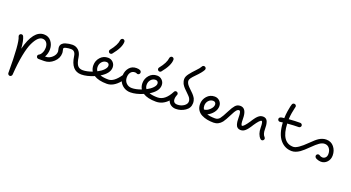

<svg xmlns="http://www.w3.org/2000/svg" viewBox="-60 -1428 4641 2537"><g transform="rotate(20 2260.0 -160.0)"><path d="M40 -200Q40 -212 48.5 -221Q57 -230 70 -230Q88 -230 97 -213Q121 -165 130 -49Q201 -330 350 -330Q415 -330 452.5 -282Q490 -234 490 -170Q490 -110 461 -60H470Q482 -60 491 -51Q500 -42 500 -30Q500 -18 491 -9Q482 0 470 0H390Q378 0 369 -8.5Q360 -17 360 -30Q360 -48 376 -56Q399 -68 414.5 -101Q430 -134 430 -170Q430 -215 408.5 -242.5Q387 -270 350 -270Q319 -270 289 -242Q259 -214 228.5 -151.5Q198 -89 174.5 30Q151 149 140 312Q139 322 130.5 331Q122 340 110 340Q98 340 89 331Q80 322 80 310Q80 -113 43 -187Q40 -193 40 -200Z M650 -240Q650 -231 655 -212.5Q660 -194 660 -180Q660 -107 601.5 -53.5Q543 0 470 0Q458 0 449 -9Q440 -18 440 -30Q440 -42 449 -51Q458 -60 470 -60Q519 -60 559.5 -97.5Q600 -135 600 -180Q600 -189 595 -207.5Q590 -226 590 -240Q590 -270 609 -288.5Q628 -307 651 -314Q704 -330 750 -330Q800 -330 835.5 -297Q871 -264 880 -204Q891 -125 915.5 -92.5Q940 -60 990 -60Q1002 -60 1011 -51Q1020 -42 1020 -30Q1020 -18 1011 -9Q1002 0 990 0Q847 0 820 -196Q810 -270 750 -270Q717 -270 683.5 -262.5Q650 -255 650 -240Z M1290 -230Q1290 -248 1279 -259Q1268 -270 1250 -270Q1212 -270 1186 -241Q1160 -212 1160 -170Q1160 -136 1178 -113Q1230 -140 1260 -171.5Q1290 -203 1290 -230ZM1350 0Q1233 0 1168 -42Q1068 0 990 0Q978 0 969 -9Q960 -18 960 -30Q960 -42 969 -51Q978 -60 990 -60Q1046 -60 1122 -88Q1100 -124 1100 -170Q1100 -235 1142.5 -282.5Q1185 -330 1250 -330Q1292 -330 1321 -301Q1350 -272 1350 -230Q1350 -145 1235 -76Q1282 -60 1350 -60Q1362 -60 1371 -51Q1380 -42 1380 -30Q1380 -18 1371 -9Q1362 0 1350 0ZM1350 -630Q1363 -630 1371.5 -621Q1380 -612 1380 -600Q1380 -520 1283 -401Q1274 -390 1260 -390Q1247 -390 1238.5 -399Q1230 -408 1230 -420Q1230 -430 1237 -439Q1313 -533 1320 -603Q1322 -614 1330.5 -622Q1339 -630 1350 -630Z M1690 -260Q1682 -260 1673.5 -265Q1665 -270 1650 -270Q1613 -270 1591.5 -242.5Q1570 -215 1570 -170Q1570 -122 1601 -91Q1632 -60 1680 -60Q1693 -60 1701.5 -51.5Q1710 -43 1710 -30Q1710 -17 1701.5 -8.5Q1693 0 1680 0Q1628 0 1586.5 -27Q1545 -54 1525 -99Q1442 0 1350 0Q1338 0 1329 -9Q1320 -18 1320 -30Q1320 -42 1329 -51Q1338 -60 1350 -60Q1428 -60 1510 -180Q1513 -242 1550 -286Q1587 -330 1650 -330Q1720 -330 1720 -290Q1720 -278 1711 -269Q1702 -260 1690 -260Z M1980 -230Q1980 -248 1969 -259Q1958 -270 1940 -270Q1902 -270 1876 -241Q1850 -212 1850 -170Q1850 -136 1868 -113Q1920 -140 1950 -171.5Q1980 -203 1980 -230ZM2040 0Q1923 0 1858 -42Q1758 0 1680 0Q1668 0 1659 -9Q1650 -18 1650 -30Q1650 -42 1659 -51Q1668 -60 1680 -60Q1736 -60 1812 -88Q1790 -124 1790 -170Q1790 -235 1832.5 -282.5Q1875 -330 1940 -330Q1982 -330 2011 -301Q2040 -272 2040 -230Q2040 -145 1925 -76Q1972 -60 2040 -60Q2052 -60 2061 -51Q2070 -42 2070 -30Q2070 -18 2061 -9Q2052 0 2040 0ZM2040 -630Q2053 -630 2061.5 -621Q2070 -612 2070 -600Q2070 -520 1973 -401Q1964 -390 1950 -390Q1937 -390 1928.5 -399Q1920 -408 1920 -420Q1920 -430 1927 -439Q2003 -533 2010 -603Q2012 -614 2020.5 -622Q2029 -630 2040 -630Z M2480 -660Q2493 -660 2501.5 -651Q2510 -642 2510 -630Q2510 -623 2507 -617Q2486 -574 2411 -499Q2350 -438 2350 -410Q2350 -401 2351.5 -392.5Q2353 -384 2358 -375Q2363 -366 2365.5 -361Q2368 -356 2377.5 -345.5Q2387 -335 2390 -331.5Q2393 -328 2405.5 -316Q2418 -304 2421 -301Q2425 -297 2439.5 -283Q2454 -269 2460 -262.5Q2466 -256 2478 -241Q2490 -226 2495.5 -214.5Q2501 -203 2505.5 -185.5Q2510 -168 2510 -150Q2510 -80 2450 -40Q2390 0 2320 0Q2280 0 2249.5 -20.5Q2219 -41 2207 -77Q2134 0 2040 0Q2028 0 2019 -9Q2010 -18 2010 -30Q2010 -42 2019 -51Q2028 -60 2040 -60Q2147 -60 2220 -203Q2228 -220 2247 -220Q2260 -220 2268.5 -210.5Q2277 -201 2277 -189Q2277 -183 2271 -171Q2260 -144 2260 -120Q2260 -60 2320 -60Q2371 -60 2410.5 -87Q2450 -114 2450 -150Q2450 -159 2448.5 -167Q2447 -175 2442.5 -184Q2438 -193 2435.5 -198Q2433 -203 2424 -213Q2415 -223 2411.5 -226.5Q2408 -230 2395 -243Q2382 -256 2379 -259Q2376 -262 2362 -275.5Q2348 -289 2341.5 -296Q2335 -303 2323 -318Q2311 -333 2305.5 -345Q2300 -357 2295 -374.5Q2290 -392 2290 -410Q2290 -445 2322.5 -487.5Q2355 -530 2397.5 -573.5Q2440 -617 2453 -643Q2462 -660 2480 -660Z M2790 -230Q2790 -248 2779 -259Q2768 -270 2750 -270Q2712 -270 2686 -241Q2660 -212 2660 -170Q2660 -141 2673 -120Q2713 -121 2751.5 -157.5Q2790 -194 2790 -230ZM2850 0Q2801 0 2758.5 -8.5Q2716 -17 2679.5 -36Q2643 -55 2621.5 -89Q2600 -123 2600 -170Q2600 -235 2642.5 -282.5Q2685 -330 2750 -330Q2792 -330 2821 -301Q2850 -272 2850 -230Q2850 -181 2817 -139Q2784 -97 2737 -75Q2781 -60 2850 -60Q2862 -60 2871 -51Q2880 -42 2880 -30Q2880 -18 2871 -9Q2862 0 2850 0Z M3509 -9Q3460 -58 3460 -150Q3460 -240 3440 -240Q3417 -240 3355 -148Q3353 -144 3344.5 -131Q3336 -118 3333 -114Q3330 -110 3322 -98.5Q3314 -87 3309.5 -82Q3305 -77 3297 -68Q3289 -59 3283.5 -55Q3278 -51 3270 -45Q3262 -39 3254.5 -36.5Q3247 -34 3238 -32Q3229 -30 3220 -30Q3194 -30 3177 -42.5Q3160 -55 3152.5 -78.5Q3145 -102 3142.5 -125Q3140 -148 3140 -180Q3140 -219 3135.5 -240Q3131 -261 3125.5 -265.5Q3120 -270 3110 -270Q3095 -270 3078.5 -251.5Q3062 -233 3037 -182Q2989 -87 2967 -59Q2920 0 2850 0Q2838 0 2829 -9Q2820 -18 2820 -30Q2820 -42 2829 -51Q2838 -60 2850 -60Q2890 -60 2914.5 -90Q2939 -120 2983 -208Q3014 -270 3041 -300Q3068 -330 3110 -330Q3200 -330 3200 -180Q3200 -90 3220 -90Q3243 -90 3305 -182Q3307 -186 3315.5 -199Q3324 -212 3327 -216Q3330 -220 3338 -231.5Q3346 -243 3350.5 -248Q3355 -253 3363 -262Q3371 -271 3376.5 -275Q3382 -279 3390 -285Q3398 -291 3405.5 -293.5Q3413 -296 3422 -298Q3431 -300 3440 -300Q3466 -300 3483 -287.5Q3500 -275 3507.5 -251.5Q3515 -228 3517.5 -205Q3520 -182 3520 -150Q3520 -82 3551 -51Q3560 -42 3560 -30Q3560 -18 3551 -9Q3542 0 3530 0Q3518 0 3509 -9Z M3711 -316Q3707 -316 3692.5 -313Q3678 -310 3670 -310Q3658 -310 3649 -318.5Q3640 -327 3640 -340Q3640 -347 3642 -352Q3644 -357 3648.5 -360.5Q3653 -364 3657.5 -366.5Q3662 -369 3669.5 -370.5Q3677 -372 3682 -373Q3687 -374 3696.5 -374.5Q3706 -375 3710 -376Q3711 -425 3719 -476.5Q3727 -528 3732.5 -549.5Q3738 -571 3741 -579Q3749 -600 3770 -600Q3783 -600 3791.5 -591Q3800 -582 3800 -570Q3800 -567 3793.5 -541.5Q3787 -516 3779.5 -472.5Q3772 -429 3770 -383Q3856 -390 3930 -390Q3942 -390 3951 -381Q3960 -372 3960 -360Q3960 -348 3951 -339Q3942 -330 3930 -330Q3867 -330 3771 -322Q3782 -60 3950 -60Q3962 -60 3971 -51Q3980 -42 3980 -30Q3980 -18 3971 -9Q3962 0 3950 0Q3851 0 3785.5 -78Q3720 -156 3711 -316Z M4270 -50Q4270 -63 4279 -71.5Q4288 -80 4300 -80Q4310 -80 4318 -74Q4337 -60 4360 -60Q4385 -60 4402.5 -78.5Q4420 -97 4420 -130Q4420 -178 4395 -209Q4370 -240 4330 -240Q4294 -240 4256.5 -213.5Q4219 -187 4171 -139Q4098 -66 4060 -40Q4001 0 3950 0Q3938 0 3929 -9Q3920 -18 3920 -30Q3920 -42 3929 -51Q3938 -60 3950 -60Q4008 -60 4129 -181Q4196 -248 4232 -270Q4281 -300 4330 -300Q4399 -300 4439.5 -249.5Q4480 -199 4480 -130Q4480 -75 4445.5 -37.5Q4411 0 4360 0Q4333 0 4301.5 -13Q4270 -26 4270 -50Z"/></g></svg>

Font: Pecita
Style: Book
Weight: 400
Width: 7
Version: Version 4.3